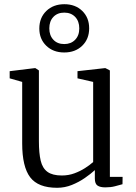

<svg xmlns="http://www.w3.org/2000/svg" viewBox="-20 -882 645 913"><path d="M480.5 9Q456.5 9 443.8 0.5Q431 -8 431 -33V-73Q411.5 -55 383.2 -35.5Q355 -16 321.5 -2.5Q288 11 251.5 11Q161.5 11 123.5 -39Q85.5 -89 85.5 -200V-492.5L26 -509.5V-543.5L144.5 -558H148.5L165 -547V-210.5Q165 -154 173.5 -118Q182 -82 205.8 -64.8Q229.5 -47.5 274 -47.5Q306 -47.5 333.8 -57.8Q361.5 -68 384.5 -82.8Q407.5 -97.5 423 -111.5V-492.5L348.5 -509.5V-543.5L478 -558H481.5L502.5 -547V-41H563L562.5 -6Q546 -1.5 526.2 3.8Q506.5 9 480.5 9ZM285.5 -632.5Q233 -632.5 200 -664.5Q167 -696.5 167 -746.5Q167 -797.5 200.2 -829.8Q233.5 -862 286 -862Q338.5 -862 371.2 -830Q404 -798 404 -747.5Q404 -696.5 371 -664.5Q338 -632.5 285.5 -632.5ZM285.5 -672.5Q317.5 -672.5 337.2 -692.8Q357 -713 357 -747Q357 -781 337.5 -801.5Q318 -822 285.5 -822Q253.5 -822 234 -801.8Q214.5 -781.5 214.5 -747Q214.5 -713.5 233.8 -693Q253 -672.5 285.5 -672.5Z"/></svg>

Font: Merriweather 36pt Light
Style: Regular
Weight: 300
Designer: Eben Sorkin
Foundry: Eben Sorkin
Version: Version 2.100